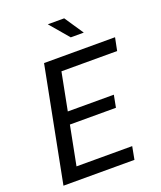

<svg xmlns="http://www.w3.org/2000/svg" viewBox="-167 -1045 965 1150"><g transform="rotate(-20 315.0 -470.0)"><path d="M35.5 0H488L503.5 -82H148.5L197 -331H490.5L505.5 -409H212L258.5 -648H613.5L630 -730H177.5ZM463.5 -820 382.5 -940.5H278L380.5 -820Z"/></g></svg>

Font: Monaspace Neon
Style: Italic
Weight: 400
Italic angle: -11°
Designer: Riley Cran & the Lettermatic Team
Foundry: Lettermatic
Version: Version 1.200 (Monaspace Neon)